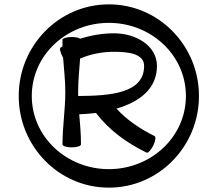

<svg xmlns="http://www.w3.org/2000/svg" viewBox="-20 -841 982 882"><path d="M894 -400C894 -631 710 -821 480 -821C250 -821 66 -631 66 -400C66 -169 250 21 480 21C710 21 894 -169 894 -400ZM126 -400C126 -589 287 -736 480 -736C673 -736 834 -589 834 -400C834 -211 673 -64 480 -64C287 -64 126 -211 126 -400ZM267 -658C267 -648 267 -638 267 -628C265 -626 262 -624 259 -623C252 -619 257 -600 268 -579L270 -575C274 -523 280 -470 280 -418C280 -338 267 -258 267 -178C267 -170 286 -164 309 -164C333 -164 352 -170 352 -178C352 -224 348 -270 344 -316C370 -317 396 -319 421 -322C481 -243 563 -184 653 -140C659 -136 673 -151 684 -172C694 -193 697 -213 690 -216C625 -248 564 -289 515 -342C622 -373 701 -434 701 -538C701 -631 605 -688 504 -688C451 -688 398 -679 348 -663C342 -668 327 -671 309 -671C286 -671 267 -665 267 -658ZM339 -418C339 -469 344 -521 348 -572C397 -593 450 -603 504 -603C569 -603 642 -595 642 -538C642 -412 487 -401 339 -400C339 -406 339 -412 339 -418Z"/></svg>

Font: Nupuram Expanded Light
Style: Regular
Weight: 300
Width: 7
Designer: Santhosh Thottingal (santhosh.thottingal@gmail.com)
Foundry: SMC
Version: Version 1.000